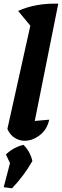

<svg xmlns="http://www.w3.org/2000/svg" viewBox="-22 -753 335 1038"><path d="M244 -106Q233 -53 193.5 -22.5Q154 8 111 8Q82 8 57 -8Q32 -24 18 -56L142 -614L76 -694Q125 -716 180 -725.5Q235 -735 293 -733L166 -99Q206 -102 244 -106ZM-2 259 32 129 10 82Q51 43 105 30Q142 67 153 118Q107 198 43 265Z"/></svg>

Font: Piazzolla
Style: Bold Italic
Weight: 700
Italic angle: -11.3°
Designer: Juan Pablo del Peral
Foundry: Huerta Tipografica
Version: Version 1.330